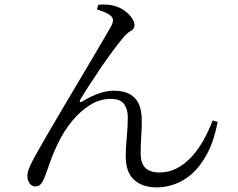

<svg xmlns="http://www.w3.org/2000/svg" viewBox="-20 -787 1040 839"><path d="M403.5 -746.1 409.8 -766Q425.1 -767.9 445.3 -766.9Q465.4 -765.8 478.7 -761.5Q502.2 -755.7 522.5 -741.5Q542.8 -727.3 555.3 -709.5Q567.9 -691.8 567.9 -676.1Q567.9 -661.1 551 -651.5Q534 -642 515.2 -618.6Q499.7 -600.2 474.8 -567Q449.9 -533.7 422.8 -494Q395.6 -454.2 371 -416.1Q346.3 -378 330.5 -350.9Q326.9 -344.5 329.5 -341.9Q332.1 -339.3 338.5 -342.9Q377.4 -366.8 412.1 -378.7Q446.7 -390.7 476.4 -390.7Q537.5 -390.7 567.7 -360.1Q598 -329.5 599.3 -268.7Q600.1 -234.3 597.4 -192.4Q594.6 -150.6 594.6 -115.8Q594.6 -75.1 614.3 -54.2Q634 -33.3 677.5 -33.3Q718.9 -33.3 754.2 -52.3Q789.5 -71.2 818.6 -103.4Q847.8 -135.6 870.3 -176.3Q892.8 -217 909.4 -260.7L931.1 -254Q915.2 -171.7 885.8 -116.4Q856.4 -61.1 819.9 -28.6Q783.3 3.9 743.4 17.9Q703.5 31.9 665.6 31.9Q603 31.9 566.5 -0.7Q530 -33.4 529.5 -101.1Q529.3 -142.9 533.9 -187.3Q538.4 -231.7 538.4 -276.2Q538.4 -308.7 522.5 -331.8Q506.6 -354.9 462.9 -354.9Q415.6 -354.9 372.6 -327.6Q329.5 -300.4 294.2 -257Q259 -213.7 235.3 -164.7Q212.2 -117.6 197.6 -75Q183 -32.5 172.2 -5.9Q165.5 9.8 156.9 18.8Q148.3 27.7 133.8 27.7Q124.8 27.7 117.1 22Q109.4 16.3 104.6 6Q99.7 -4.4 99.7 -18Q99.7 -36.2 111.8 -62.8Q123.9 -89.4 144.6 -125.2Q165.3 -161 190.9 -205.8Q217.4 -251.2 249.3 -305.6Q281.2 -360 314.7 -415.9Q348.1 -471.8 378.1 -522.6Q408.1 -573.4 430.9 -612.3Q453.8 -651.3 465 -671.3Q474.9 -689.8 473.4 -701.1Q471.9 -712.4 462.3 -719.4Q451.9 -728 434.7 -734.8Q417.5 -741.7 403.5 -746.1Z"/></svg>

Font: Noto Serif HK
Style: Regular
Weight: 200
Designer: Ryoko NISHIZUKA 西塚涼子 (kana & ideographs); Frank Grießhammer (Latin, Greek & Cyrillic); Wenlong ZHANG 张文龙 (bopomofo); San
Foundry: Adobe
Version: Version 2.001;hotconv 1.1.0;makeotfexe 2.6.0